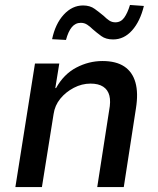

<svg xmlns="http://www.w3.org/2000/svg" viewBox="-20 -754 638 774"><path d="M42 0 121 -498H219L203 -399H206Q237 -455 287.5 -481.5Q338 -508 393 -508Q448 -508 481 -486Q514 -464 526 -421.5Q538 -379 528 -317L479 0H372L420 -309Q427 -345 421 -368.5Q415 -392 396 -404.5Q377 -417 345 -417Q310 -417 277.5 -400Q245 -383 223 -356Q201 -329 196 -294L149 0ZM246 -593 190 -596Q203 -658 237 -695Q271 -732 315 -732Q343 -732 362 -718Q381 -704 398 -690Q409 -679 420 -671.5Q431 -664 445 -664Q467 -664 480.5 -682.5Q494 -701 504 -734L560 -730Q545 -668 512.5 -631.5Q480 -595 436 -595Q407 -595 388.5 -608.5Q370 -622 354 -636Q343 -647 331.5 -654.5Q320 -662 306 -662Q284 -662 269.5 -644.5Q255 -627 246 -593Z"/></svg>

Font: Nunito Sans 7pt SemiCondensed SemiBold
Style: Italic
Weight: 600
Width: 4
Italic angle: -9°
Designer: Vernon Adams
Foundry: Vernon Adams
Version: Version 3.101;gftools[0.9.27]